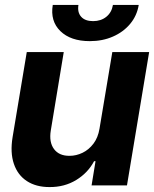

<svg xmlns="http://www.w3.org/2000/svg" viewBox="-20 -759 631 786"><path d="M387.3 -232 439.8 -545.9H590.6L499.8 0H354.9L371.1 -99.2H365.2Q340.1 -51.6 292 -22.1Q243.8 7.3 182.4 6.8Q127.6 6.8 90 -17.7Q52.4 -42.3 36.8 -88.3Q21.1 -134.4 31.6 -198L89.6 -545.9H241L187.9 -224.6Q180.2 -177 201.1 -148.8Q222.1 -120.6 265 -121.1Q292.2 -121.1 318 -133.6Q343.8 -146.1 362.5 -170.8Q381.3 -195.6 387.3 -232ZM347.7 -590.6Q269.3 -590.6 227.2 -631.6Q185.1 -672.6 196 -738.7H301.1Q296.2 -708.4 312.3 -690.4Q328.3 -672.5 361.1 -672.5Q393.4 -672.5 415.4 -690.4Q437.4 -708.4 442.3 -738.7H547.9Q540.7 -694.7 512.9 -661.4Q485.2 -628.1 442.6 -609.4Q400.1 -590.6 347.7 -590.6Z"/></svg>

Font: Inter Tight
Style: Italic
Weight: 400
Italic angle: -9.39999°
Designer: Rasmus Andersson
Foundry: rsms
Version: Version 3.002